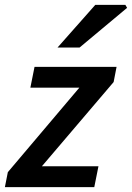

<svg xmlns="http://www.w3.org/2000/svg" viewBox="-30 -764 539 784"><path d="M-10 0 2 -61 294 -406H94L111 -491H446L434 -429L141 -85H372L355 0ZM205 -570 359 -744H482L489 -732L295 -570Z"/></svg>

Font: Source Sans 3 SemiBold
Style: Italic
Weight: 600
Italic angle: -11°
Designer: Paul D. Hunt
Foundry: Adobe
Version: Version 3.046;hotconv 1.0.118;makeotfexe 2.5.65603